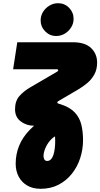

<svg xmlns="http://www.w3.org/2000/svg" viewBox="-20 -964 627 1200"><path d="M234 216Q185 216 150 195.5Q115 175 96.5 139.5Q78 104 78 59Q78 0 99.5 -53Q121 -106 166.5 -153Q212 -200 284 -241L338 -119Q312 -108 292.5 -85Q273 -62 262.5 -35.5Q252 -9 252 11Q252 24 257.5 33Q263 42 275 42Q289 42 299 31Q309 20 314.5 2Q320 -16 322.5 -38Q325 -60 325 -83Q325 -103 323.5 -122.5Q322 -142 318 -158Q310 -169 293 -172Q276 -175 263 -178H194Q146 -178 110 -205Q74 -232 74 -281Q74 -333 101.5 -364Q129 -395 169 -418L337 -516Q340 -518 342 -520.5Q344 -523 344 -525Q344 -527 342 -529Q340 -531 337 -531H62L88 -700H435Q512 -700 549.5 -663.5Q587 -627 587 -573Q587 -530 569.5 -498.5Q552 -467 525 -444.5Q498 -422 469 -405L343 -331Q341 -330 339.5 -327.5Q338 -325 338 -323Q338 -318 349 -315L360 -312Q418 -293 448 -260.5Q478 -228 488.5 -184Q499 -140 499 -88Q499 -31 481.5 23.5Q464 78 429.5 121.5Q395 165 346 190.5Q297 216 234 216ZM331 -739Q291 -739 262.5 -768Q234 -797 234 -836Q234 -866 249.5 -890.5Q265 -915 290 -929.5Q315 -944 343 -944Q384 -944 412 -915Q440 -886 440 -846Q440 -817 424.5 -792.5Q409 -768 384.5 -753.5Q360 -739 331 -739Z"/></svg>

Font: MuseoModerno Black
Style: Italic
Weight: 900
Italic angle: -9°
Designer: Pablo Cosgaya, Héctor Gatti, Marcela Romero, and the Authors of The MuseoModerno Project.
Foundry: Omnibus-Type Team
Version: Version 1.003